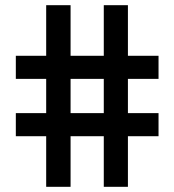

<svg xmlns="http://www.w3.org/2000/svg" viewBox="-20 -720 672 740"><path d="M158 0V-195H41V-284H158V-416H41V-505H158V-700H252V-505H380V-700H473V-505H591V-416H473V-284H591V-195H473V0H380V-195H252V0ZM252 -284H380V-416H252Z"/></svg>

Font: Space Grotesk Medium
Style: Regular
Weight: 500
Designer: Florian Karsten
Foundry: Florian Karsten
Version: Version 2.000